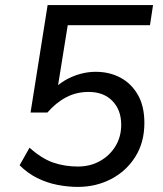

<svg xmlns="http://www.w3.org/2000/svg" viewBox="-20 -725 640 754"><path d="M286 9Q247 9 205.5 1Q164 -7 126 -26Q88 -45 57 -76L96 -145Q144 -102 189 -86.5Q234 -71 286 -71Q334 -71 372.5 -92.5Q411 -114 433.5 -151Q456 -188 456 -235Q456 -293 421.5 -328.5Q387 -364 328 -364Q280 -364 240 -343Q200 -322 166 -283H100L167 -705H581L569 -626H246L203 -359H177Q209 -399 257.5 -421Q306 -443 356 -443Q410 -443 453 -420Q496 -397 521.5 -352.5Q547 -308 547 -242Q547 -166 511.5 -109.5Q476 -53 416.5 -22Q357 9 286 9Z"/></svg>

Font: Nunito Sans 12pt Medium
Style: Italic
Weight: 500
Italic angle: -9°
Designer: Vernon Adams
Foundry: Vernon Adams
Version: Version 3.101;gftools[0.9.27]